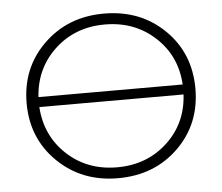

<svg xmlns="http://www.w3.org/2000/svg" viewBox="-51 -762 955 825"><g transform="rotate(-5 426.5 -350.0)"><path d="M426 -705Q583 -705 686.5 -604Q790 -503 790 -350Q790 -197 686.5 -96Q583 5 426 5Q270 5 166 -96.5Q62 -198 62 -350Q62 -502 166 -603.5Q270 -705 426 -705ZM115 -372H737Q730 -496 642 -577Q554 -658 426 -658Q298 -658 210.5 -577Q123 -496 115 -372ZM737 -329H115Q123 -204 210.5 -123Q298 -42 426 -42Q554 -42 642 -123Q730 -204 737 -329Z"/></g></svg>

Font: mBank Light
Style: Regular
Weight: 300
Designer: Julieta Ulanovsky
Foundry: Julieta Ulanovsky
Version: Version 7.200;PS 007.200;hotconv 1.0.88;makeotf.lib2.5.64775